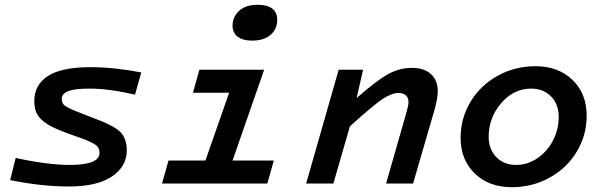

<svg xmlns="http://www.w3.org/2000/svg" viewBox="-20 -760 2495 795"><path d="M504.9 -137.2Q504.9 -70.8 443.6 -29.3Q382.3 12.2 264.2 12.2Q153.3 12.2 22 -14.2L44.9 -106Q178.2 -77.1 269 -77.1Q392.1 -77.1 392.1 -127Q392.1 -146.5 379.2 -157.7Q366.2 -168.9 326.2 -184.1L259.8 -208Q216.8 -223.6 190.2 -237.8Q163.6 -252 148.2 -268.3Q132.8 -284.7 127.4 -301.8Q122.1 -318.8 122.1 -342.8Q122.1 -408.7 178.5 -445.3Q234.9 -481.9 355 -481.9Q451.7 -481.9 564.9 -460L539.1 -368.2Q430.2 -393.1 352.1 -393.1Q287.6 -393.1 261.7 -382.3Q235.8 -371.6 235.8 -351.1Q235.8 -332.5 247.6 -323Q259.3 -313.5 298.8 -297.9L362.8 -272.9Q449.7 -241.2 477.3 -214.4Q504.9 -187.5 504.9 -137.2Z M1023.9 -591.8Q985.8 -591.8 964.4 -607.7Q942.9 -623.5 942.9 -653.8Q942.9 -689.5 969.7 -714.8Q996.6 -740.2 1046.9 -740.2Q1086.4 -740.2 1107.2 -724.4Q1127.9 -708.5 1127.9 -678.2Q1127.9 -639.6 1100.3 -615.7Q1072.8 -591.8 1023.9 -591.8ZM677.7 -95.2H830.6L928.7 -376H778.8L805.7 -471.2H1073.7L942.9 -95.2H1113.8L1086.9 0H650.9Z M1483.4 -471.2 1456.5 -354Q1543.5 -430.2 1589.8 -454.6Q1636.2 -479 1685.5 -479Q1735.8 -479 1764.2 -453.4Q1792.5 -427.7 1792.5 -382.8Q1792.5 -354 1780.8 -311L1690.4 0H1578.6L1663.6 -296.9Q1671.4 -323.7 1671.4 -337.9Q1671.4 -355.5 1660.4 -365.2Q1649.4 -375 1630.4 -375Q1602.1 -375 1564 -349.9Q1525.9 -324.7 1428.7 -236.8L1360.4 0H1247.6L1382.3 -471.2Z M2197.3 -485.8Q2292 -485.8 2350.6 -429Q2409.2 -372.1 2409.2 -280.8Q2409.2 -200.7 2368.7 -132.8Q2328.1 -64.9 2256.6 -24.9Q2185.1 15.1 2099.1 15.1Q2004.4 15.1 1945.8 -41.7Q1887.2 -98.6 1887.2 -189Q1887.2 -269.5 1927.7 -337.6Q1968.3 -405.8 2039.8 -445.8Q2111.3 -485.8 2197.3 -485.8ZM2117.2 -77.1Q2165 -77.1 2206.1 -105.5Q2247.1 -133.8 2270.3 -179.4Q2293.5 -225.1 2293.5 -275.9Q2293.5 -328.1 2261.7 -360.6Q2230 -393.1 2179.2 -393.1Q2106.9 -393.1 2055.2 -332.8Q2003.4 -272.5 2003.4 -193.8Q2003.4 -142.1 2034.9 -109.6Q2066.4 -77.1 2117.2 -77.1Z"/></svg>

Font: IntelOne Mono Medium
Style: Italic
Weight: 500
Italic angle: -16°
Designer: Fred Shallcrass
Foundry: Frere-Jones Type LLC
Version: Version 1.200;hotconv 1.1.0;makeotfexe 2.6.0;FJTRelease1.2